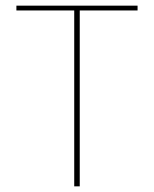

<svg xmlns="http://www.w3.org/2000/svg" viewBox="-20 -659 544 679"><path d="M242.5 0V-639H262V0ZM38 -622V-639H466.5V-622Z"/></svg>

Font: Anek Gujarati Thin
Style: Regular
Weight: 250
Version: Version 1.003